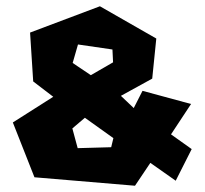

<svg xmlns="http://www.w3.org/2000/svg" viewBox="-20 -603 654 613"><path d="M251 -227 211 -193 228 -130 335 -133 342 -162ZM229 -461 212 -402 270 -363 341 -404 339 -445ZM76 -499 299 -583 479 -480 466 -352 366 -297 407 -258 435 -313 590 -271 526 -174 592 -127 541 -26 460 -83 411 -10 90 -37 21 -212 150 -294 86 -343Z"/></svg>

Font: Super Mario
Style: Regular
Weight: 400
Version: Version 1.0